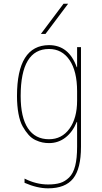

<svg xmlns="http://www.w3.org/2000/svg" viewBox="-20 -770 540 1020"><path d="M197.3 -589.8 317.4 -750H341.8L221.7 -589.8ZM387.7 -122.1Q366.2 -69.3 328.1 -39.6Q290 -9.8 240.2 -9.8Q222.7 -9.8 205.6 -13.2Q188.5 -16.6 168.5 -25.9Q148.4 -35.2 131.8 -53.7Q115.2 -72.3 100.6 -98.1Q85.9 -124 78.1 -166Q70.3 -208 70.3 -259.8Q70.3 -529.3 240.2 -530.3Q345.7 -530.3 387.7 -413.1H389.6V-519.5H410.2V9.8Q410.2 126 368.7 178.2Q327.1 230.5 235.4 230.5Q177.7 230.5 110.4 201.2V178.7Q171.9 210 235.4 210Q273.4 210 299.3 202.1Q325.2 194.3 347.2 172.9Q369.1 151.4 379.4 111.3Q389.6 71.3 389.6 9.8V-122.1ZM89.8 -259.8Q89.8 -146.5 128.4 -88.4Q167 -30.3 240.2 -30.3Q308.6 -30.3 349.1 -86.4Q389.6 -142.6 389.6 -235.4V-285.2Q389.6 -391.6 349.6 -450.7Q309.6 -509.8 240.2 -509.8Q89.8 -509.8 89.8 -259.8Z"/></svg>

Font: Mgen+ 1m thin
Style: Regular
Weight: 100
Designer: [Source Han Sans]
Ryoko NISHIZUKA  (kana & ideographs); Paul D. Hunt (Latin, Greek & Cyrillic); Wenlong ZHANG  (bopomofo
Version: Version 1.059.20150602